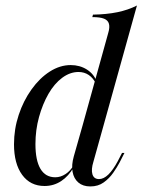

<svg xmlns="http://www.w3.org/2000/svg" viewBox="-20 -661 515 694"><path d="M141.1 11.3Q89.5 11.3 60.1 -29Q30.6 -69.4 30.6 -139.5Q30.6 -194.4 47.6 -245.6Q64.5 -296.8 94 -337.9Q123.4 -379 160.1 -402.4Q196.8 -425.8 235.5 -425.8Q268.5 -425.8 294 -409.7Q319.4 -393.5 329 -366.9L326.6 -358.9Q316.9 -379 300.8 -389.9Q284.7 -400.8 263.7 -400.8Q233.1 -400.8 204.8 -379.8Q176.6 -358.9 155.2 -321.8Q133.9 -284.7 121 -237.9Q108.1 -191.1 108.1 -140.3Q108.1 -81.5 126.2 -50.8Q144.4 -20.2 179.8 -20.2Q199.2 -20.2 216.9 -31.9Q234.7 -43.5 246 -63.7L246.8 -57.3Q228.2 -24.2 201.2 -6.5Q174.2 11.3 141.1 11.3ZM278.2 -206.5 371 -541.1Q377.4 -562.1 373.8 -575Q370.2 -587.9 356 -593.5Q341.9 -599.2 313.7 -599.2L316.1 -608.1Q365.3 -608.9 404.4 -616.9Q443.5 -625 475 -641.1L354 -206.5ZM317.7 -76.6Q308.9 -48.4 314.1 -31Q319.4 -13.7 337.9 -13.7Q354.8 -13.7 371.8 -30.2Q388.7 -46.8 405.6 -78.2L421 -108.1H429.8L412.1 -73.4Q403.2 -56.5 389.1 -36.3Q375 -16.1 354.8 -1.6Q334.7 12.9 306.5 12.9Q279.8 12.9 263.3 -1.2Q246.8 -15.3 242.3 -39.9Q237.9 -64.5 246.8 -96L278.2 -206.5H354Z"/></svg>

Font: Playfair 144pt SemiCondensed
Style: Italic
Weight: 400
Width: 4
Italic angle: -15.6°
Designer: Claus Eggers Sørensen
Foundry: Claus Eggers Sørensen
Version: Version 2.203